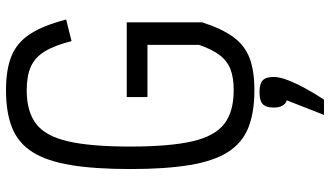

<svg xmlns="http://www.w3.org/2000/svg" viewBox="-250 -604 1100 640"><g transform="rotate(-90 300.0 -284.0)"><path d="M319 14Q244.5 14 193.8 -6.5Q143 -27 113 -74.5Q83 -122 69.8 -202Q56.5 -282 56.5 -400Q56.5 -518 69.8 -598Q83 -678 113 -725.5Q143 -773 193.8 -793.5Q244.5 -814 319 -814Q389 -814 433.8 -795.5Q478.5 -777 506.8 -733.5Q535 -690 555 -613.5L483 -595.5Q468.5 -652.5 448.5 -685Q428.5 -717.5 397.8 -731.2Q367 -745 319 -745Q248 -745 207 -713.5Q166 -682 148.8 -606.8Q131.5 -531.5 131.5 -400Q131.5 -269 148.8 -193.5Q166 -118 207 -86.5Q248 -55 319 -55Q361.5 -55 389.2 -65.8Q417 -76.5 436.2 -101.8Q455.5 -127 470.5 -170.5V-342.5H296.5V-411.5H545.5V-160Q524.5 -94.5 496.5 -56.2Q468.5 -18 426.2 -2Q384 14 319 14ZM237 246 285.5 122Q261.5 114 261.5 78.5Q261.5 52.5 273 41.8Q284.5 31 312.5 31Q341 31 352.2 41.8Q363.5 52.5 363.5 78.5Q363.5 99 351.8 128.2Q340 157.5 322.8 188.5Q305.5 219.5 288 246Z"/></g></svg>

Font: Victor Mono Thin
Style: Regular
Weight: 100
Monospace: yes
Designer: Rune Bjørnerås
Version: Version 1.561;gftools[0.9.30]